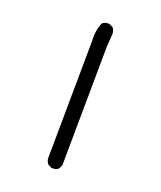

<svg xmlns="http://www.w3.org/2000/svg" viewBox="-139 -835 777 926"><g transform="rotate(20 250.0 -371.5)"><path d="M236.3 2 216.8 -7.8Q207 -19.5 205.1 -35.2L210.9 -640.6Q207 -693.4 226.6 -736.3Q240.2 -748 261.7 -746.1L281.2 -736.3Q294.9 -718.8 291 -695.3L287.1 -640.6L281.2 -27.3L271.5 -7.8Q257.8 3.9 236.3 2Z"/></g></svg>

Font: JasonHandwriting2
Style: Regular
Weight: 400
Version: Version 1.05.10